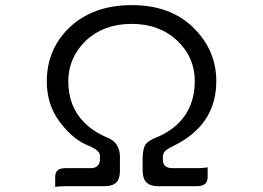

<svg xmlns="http://www.w3.org/2000/svg" viewBox="-20 -735 1040 759"><path d="M198.2 3.9Q213.9 1 239.3 1H394.5Q424.8 1 439.5 -13.7Q454.1 -28.3 454.1 -58.6V-115.2Q454.1 -168.5 409.2 -189Q350.6 -212.9 313.5 -250.5Q250 -313.5 250 -414.1Q250 -506.8 319.3 -574.2Q390.6 -640.6 500 -640.6Q609.4 -640.6 679.7 -575.2Q750 -508.8 750 -415Q750 -312.5 686.5 -249Q652.3 -214.4 599.1 -191.9Q568.8 -180.7 555.2 -164.1Q545.9 -149.9 543.9 -115.2V-60.5Q543.9 -28.8 559.1 -13.7Q574.2 1 604.5 1H758.8Q781.7 1 792 -9.3Q800.8 -18.1 800.8 -35.2V-73.7Q785.2 -70.3 758.8 -70.3H656.7Q632.3 -72.3 626 -89.8Q624 -95.7 624 -102.5V-117.2Q624 -135.7 648.9 -149.4L689.9 -170.9Q835 -253.9 835 -414.1Q835 -537.1 744.1 -626Q653.3 -714.8 501 -714.8Q351.1 -714.8 257.3 -628.9Q165 -542 165 -413.1Q165 -320.8 216.3 -252.9Q234.4 -229 249 -214.6Q263.7 -200.2 276.9 -189.5Q303.7 -168.9 333.5 -157.7Q342.8 -153.8 352.1 -148.2Q361.3 -142.6 366.7 -137.2Q375 -128.9 375 -120.1Q375 -119.6 375 -119.1V-102.1Q374 -87.9 365.7 -79.6Q357.4 -71.3 343.3 -70.3H342.8H239.3Q216.8 -70.3 206.5 -60.5Q198.2 -51.8 198.2 -35.2Z"/></svg>

Font: YuPearl-Light
Style: Light
Weight: 300
Designer: Max Yao
Foundry: Max-Everyday
Version: Version 1.011; ttfautohint (v1.8.3)